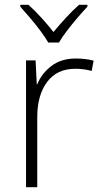

<svg xmlns="http://www.w3.org/2000/svg" viewBox="-20 -784 428 804"><path d="M297 -539Q338 -539 372 -530L364 -487Q331 -496 295 -496Q219 -496 177.5 -441Q136 -386 136 -293V0H89V-531H129L134 -431H136Q154 -476 195 -507.5Q236 -539 297 -539ZM182 -606Q170 -627 149.5 -654.5Q129 -682 106 -709Q83 -736 65 -756V-764H99Q126 -740 154 -709Q182 -678 204 -650Q227 -678 255.5 -709Q284 -740 311 -764H346V-756Q327 -736 304 -709Q281 -682 260 -654.5Q239 -627 227 -606Z"/></svg>

Font: Noto Kufi Arabic ExtraLight
Style: Regular
Weight: 200
Designer: Monotype Design Team, David Williams, Khaled Hosny
Foundry: Google LLC
Version: Version 2.109; ttfautohint (v1.8.4.7-5d5b)